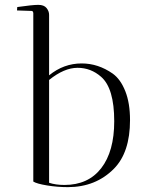

<svg xmlns="http://www.w3.org/2000/svg" viewBox="-20 -770 600 790"><path d="M182 -709V-460Q242 -509 316 -509Q384 -509 444 -467Q476 -444 495.5 -395Q515 -346 515 -276Q515 -143 449 -76Q374 0 259 0Q216 0 173.5 -7Q131 -14 117 -23V-717Q115 -725 111 -725L50 -727L51 -741Q114 -750 137.5 -750Q161 -750 171.5 -737Q182 -724 182 -709ZM182 -441V-18Q209 -9 245 -9Q343 -9 396.5 -78Q450 -147 450 -271Q450 -407 396 -454Q354 -491 299 -491Q244 -491 182 -441Z"/></svg>

Font: Antic Didone
Style: Regular
Weight: 400
Designer: Santiago Orozco
Foundry: Santiago Orozco
Version: Version 2.000